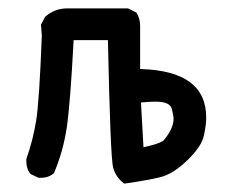

<svg xmlns="http://www.w3.org/2000/svg" viewBox="-20 -443 540 459"><path d="M277 -4Q257 -19 250.5 -42Q244 -65 238 -347H156Q148 -194 139.5 -137.5Q131 -81 109 -29Q96 -18 78 -18H72L53 -27Q43 -39 43 -57V-63Q59 -108 66.5 -155Q74 -202 80 -358L78 -384L88 -403Q111 -423 141 -423H286L306 -413Q315 -399 315 -382V-278Q473 -274 473 -162Q473 -145 467.5 -119Q462 -93 428 -60Q394 -27 363.5 -19.5Q333 -12 277 -4ZM323 -91Q356 -98 370 -106Q395 -135 395 -160Q395 -164 391 -182Q387 -200 352 -200Q337 -200 317 -198Z"/></svg>

Font: Xiaolai Mono SC
Style: Regular
Weight: 400
Monospace: yes
Designer: LXGW / Nozomi Seto
Version: Version 3.113;September 30, 2024